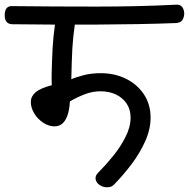

<svg xmlns="http://www.w3.org/2000/svg" viewBox="-64 -791 803 816"><path d="M391 5Q372 5 357 -6.5Q342 -18 342 -34Q342 -39 344.5 -45Q347 -51 355 -59Q384 -88 415.5 -126.5Q447 -165 469 -208Q491 -251 491 -291Q491 -326 474 -351Q457 -376 428.5 -389.5Q400 -403 363 -403Q329 -403 296.5 -390.5Q264 -378 233 -360Q231 -322 222 -298.5Q213 -275 199.5 -264.5Q186 -254 168 -254Q143 -254 119.5 -269.5Q96 -285 81.5 -309Q67 -333 67 -358Q67 -381 87 -398.5Q107 -416 156 -429Q155 -454 155.5 -478.5Q156 -503 157 -528Q158 -561 159.5 -586.5Q161 -612 163.5 -636.5Q166 -661 170 -690Q172 -708 183.5 -721Q195 -734 212 -734Q225 -734 235 -727.5Q245 -721 250.5 -710Q256 -699 254 -687Q250 -658 247.5 -634Q245 -610 243.5 -585Q242 -560 241 -528L239 -454Q256 -462 289.5 -471Q323 -480 364 -480Q424 -480 472 -456Q520 -432 548 -389.5Q576 -347 576 -291Q576 -242 553.5 -191.5Q531 -141 496 -94.5Q461 -48 423 -9Q417 -2 409.5 1.5Q402 5 391 5ZM-11 -688Q-27 -688 -35.5 -697.5Q-44 -707 -44 -726Q-44 -767 -11 -765Q73 -764 163 -763.5Q253 -763 343.5 -763Q434 -763 520 -765Q606 -767 682 -771Q702 -773 710.5 -761Q719 -749 719 -732Q718 -716 710.5 -705Q703 -694 683 -693Q606 -690 520 -688.5Q434 -687 343.5 -686.5Q253 -686 163 -686.5Q73 -687 -11 -688Z"/></svg>

Font: Playpen Sans Deva
Style: Regular
Weight: 400
Designer: Pooja Saxena, Gunjan Panchal, Laura Meseguer, Veronika Burian, José Scaglione
Foundry: TypeTogether
Version: Version 2.000